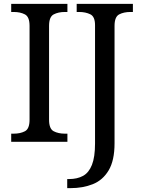

<svg xmlns="http://www.w3.org/2000/svg" viewBox="-20 -734 736 994"><path d="M38 0V-42H51Q85 -42 109 -54.5Q133 -67 133 -114V-600Q133 -647 109 -659.5Q85 -672 51 -672H38V-714H329V-672H316Q282 -672 258 -659.5Q234 -647 234 -600V-114Q234 -67 258 -54.5Q282 -42 316 -42H329V0ZM328 240V193H337Q380 193 410 176.5Q440 160 456 119.5Q472 79 472 9V-604Q472 -648 447.5 -660Q423 -672 390 -672H377V-714H668V-672H655Q621 -672 597 -659.5Q573 -647 573 -600V8Q573 97 542.5 148Q512 199 460.5 219.5Q409 240 345 240Z"/></svg>

Font: Noto Serif Oriya
Style: Regular
Weight: 400
Designer: David Williams
Foundry: Google LLC, David Williams
Version: Version 1.051; ttfautohint (v1.8.4.7-5d5b)